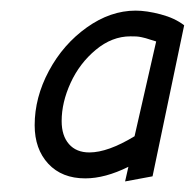

<svg xmlns="http://www.w3.org/2000/svg" viewBox="-20 -697 370 365"><path d="M330.1 -648.9Q312.5 -662.6 285.6 -669.7Q258.8 -676.8 237.8 -676.8Q189.9 -676.8 145 -644.8Q100.1 -612.8 73 -562.3Q45.9 -511.7 45.9 -459Q45.9 -413.6 71.8 -385.7Q97.7 -357.9 142.1 -357.9Q179.7 -357.9 224.1 -379.9L217.8 -352.1L270 -361.8ZM228 -627.9Q234.4 -627.9 239.3 -627.7Q244.1 -627.4 249.5 -626.2Q254.9 -625 257.3 -624.3Q259.8 -623.5 266.8 -621.3Q273.9 -619.1 276.9 -618.2L235.8 -438Q185.1 -407.2 149.9 -407.2Q125 -407.2 111.1 -423.1Q97.2 -439 97.2 -466.8Q97.2 -502.4 114.3 -539.6Q131.3 -576.7 162.1 -602.3Q192.9 -627.9 228 -627.9Z"/></svg>

Font: Comic Neue Angular
Style: Italic
Weight: 400
Italic angle: -12°
Designer: Craig Rozynski
Foundry: Craig Rozynski
Version: Version 2.003